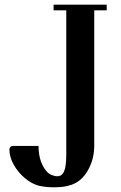

<svg xmlns="http://www.w3.org/2000/svg" viewBox="-20 -790 517 817"><path d="M166 -78Q181 -53 197 -46.5Q213 -40 223 -40Q241 -40 249 -54Q262 -74 262 -130V-746H208V-770H434V-746H381V-170Q381 -113 354.5 -66Q328 -19 285 -4Q265 3 247 5Q229 7 208 7Q193 7 177.5 5.5Q162 4 144 0Q115 -8 86.5 -31.5Q58 -55 39 -88Q20 -121 20 -155Q20 -160 24 -164.5Q28 -169 36 -169H144Q144 -115 166 -78Z"/></svg>

Font: Ponomar
Style: Regular
Weight: 400
Version: Version 1.301; ttfautohint (v1.8.4.7-5d5b)